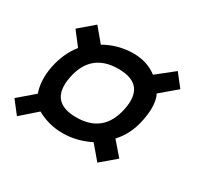

<svg xmlns="http://www.w3.org/2000/svg" viewBox="-106 -619 766 727"><g transform="rotate(30 277.0 -255.5)"><path d="M110.4 -369.1 65.4 -427.7 129.4 -482.4 178.7 -423.3Q237.8 -456.5 303.2 -456.5Q363.8 -456.5 406.7 -423.3L481 -482.4L523.9 -427.7L454.6 -369.1Q474.6 -328.6 460 -256.3Q446.8 -188.5 404.3 -143.1L455.1 -84.5L390.6 -29.8L339.8 -89.8Q281.2 -60.5 220.2 -60.5Q159.7 -60.5 107.4 -89.8L39.1 -29.8L-3.4 -84.5L64.9 -143.1Q47.4 -193.4 59.6 -256.3Q73.2 -323.2 110.4 -369.1ZM139.6 -258.3Q115.7 -138.2 235.4 -138.2Q355 -138.2 378.9 -258.3Q402.8 -377.4 283.2 -377.4Q163.6 -377.4 139.6 -258.3Z"/></g></svg>

Font: Sansation
Style: Italic
Weight: 400
Designer: Bernd Montag
Version: Version 1.301